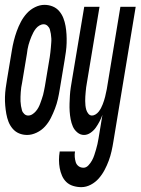

<svg xmlns="http://www.w3.org/2000/svg" viewBox="-42 -548 579 791"><path d="M70 8Q52 8 36.5 1.5Q21 -5 10 -18Q-1 -31 -7 -46.5Q-13 -62 -16 -79Q-19 -96 -20.5 -113.5Q-22 -131 -21.5 -149Q-21 -167 -18.5 -185Q-16 -203 -13 -221L7 -341Q10 -360 15 -380Q20 -400 27 -419.5Q34 -439 44 -458Q54 -477 68.5 -493Q83 -509 102.5 -518.5Q122 -528 141 -528Q159 -528 175 -521.5Q191 -515 202 -502Q213 -489 219 -473.5Q225 -458 228 -441Q231 -424 232 -406.5Q233 -389 232.5 -371Q232 -353 229.5 -335Q227 -317 224 -299L204 -179Q201 -160 196.5 -140Q192 -120 184.5 -100.5Q177 -81 167.5 -62Q158 -43 143.5 -27Q129 -11 109 -1.5Q89 8 70 8ZM74 -72Q83 -72 91 -77Q99 -82 105.5 -89.5Q112 -97 116.5 -105.5Q121 -114 124 -122.5Q127 -131 130 -139.5Q133 -148 135.5 -157Q138 -166 139.5 -175Q141 -184 143 -193L163 -313Q164 -322 165.5 -332Q167 -342 167.5 -351.5Q168 -361 169 -370.5Q170 -380 169.5 -389.5Q169 -399 167.5 -408.5Q166 -418 163.5 -426.5Q161 -435 154 -441.5Q147 -448 138 -448Q129 -448 120.5 -443Q112 -438 106 -430.5Q100 -423 95.5 -414.5Q91 -406 87.5 -397.5Q84 -389 81 -380.5Q78 -372 75.5 -363Q73 -354 71.5 -345Q70 -336 69 -327L49 -207Q47 -198 45.5 -188Q44 -178 43.5 -168.5Q43 -159 42.5 -149.5Q42 -140 42.5 -130.5Q43 -121 44.5 -111.5Q46 -102 48.5 -93.5Q51 -85 58 -78.5Q65 -72 74 -72ZM293 223Q276 223 259.5 218Q243 213 231.5 202Q220 191 213.5 176Q207 161 204 144.5Q201 128 201 111Q201 94 204 76H267Q265 88 266 99Q267 110 270 120Q273 130 281.5 136.5Q290 143 302 143Q313 143 322 133.5Q331 124 337 113Q343 102 346.5 91Q350 80 353.5 68.5Q357 57 359.5 45.5Q362 34 364 22L380 -75Q375 -61 368 -47.5Q361 -34 352.5 -22Q344 -10 331 -1Q318 8 304 8Q289 8 276.5 -2.5Q264 -13 258 -27Q252 -41 249 -57Q246 -73 245 -89Q244 -105 244.5 -121.5Q245 -138 246 -154.5Q247 -171 249.5 -187.5Q252 -204 255 -221L305 -520H368L316 -207Q314 -198 313 -188.5Q312 -179 311 -169.5Q310 -160 309.5 -150.5Q309 -141 309 -132Q309 -123 310 -113.5Q311 -104 313.5 -95.5Q316 -87 322 -79.5Q328 -72 337 -72Q344 -72 351.5 -76.5Q359 -81 364.5 -88Q370 -95 374 -102.5Q378 -110 381 -118Q384 -126 386.5 -133.5Q389 -141 391 -149Q393 -157 394.5 -165Q396 -173 398 -181L454 -520H517L425 36Q422 55 417.5 75Q413 95 406 114Q399 133 389 152Q379 171 365 187Q351 203 332 213Q313 223 293 223Z"/></svg>

Font: Iosevka Medium
Style: Italic
Weight: 500
Italic angle: -9°
Monospace: yes
Designer: Belleve Invis
Foundry: Belleve Invis
Version: Version 32.5.0; ttfautohint (v1.8.4)